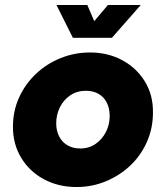

<svg xmlns="http://www.w3.org/2000/svg" viewBox="-20 -739 666 772"><path d="M288 13Q215 13 157 -18Q99 -49 65.5 -104Q32 -159 32 -229Q32 -293 57 -347.5Q82 -402 125 -442.5Q168 -483 224 -505.5Q280 -528 342 -528Q414 -528 471.5 -497Q529 -466 562.5 -411.5Q596 -357 595 -286Q595 -223 570.5 -168Q546 -113 503.5 -73Q461 -33 405.5 -10Q350 13 288 13ZM303 -142Q338 -142 364.5 -160.5Q391 -179 406 -208.5Q421 -238 421 -273Q421 -303 409.5 -326Q398 -349 376.5 -361.5Q355 -374 325 -374Q290 -374 263 -356Q236 -338 221 -308Q206 -278 206 -243Q206 -214 217.5 -191Q229 -168 251 -155Q273 -142 303 -142ZM273 -587 207 -719H331L359 -654L414 -719H546L430 -587Z"/></svg>

Font: MuseoModerno ExtraBold
Style: Italic
Weight: 800
Italic angle: -9°
Designer: Pablo Cosgaya, Héctor Gatti, Marcela Romero, and the Authors of The MuseoModerno Project.
Foundry: Omnibus-Type Team
Version: Version 1.003